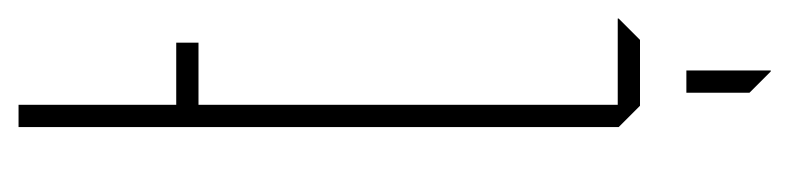

<svg xmlns="http://www.w3.org/2000/svg" viewBox="-342 -368 851 207"><g transform="rotate(-90 83.5 -264.5)"><path d="M73 0 50 -23V-670H74V-500H141V-476H74V-24H167V-23L144 0ZM110 141 87 118V50H111V141Z"/></g></svg>

Font: Foldit Thin Thin
Style: Regular
Weight: 250
Version: Version 1.003